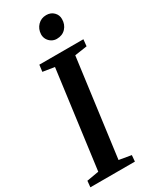

<svg xmlns="http://www.w3.org/2000/svg" viewBox="-247 -1025 870 1083"><g transform="rotate(-30 188.0 -483.0)"><path d="M-4.5 0 -0.5 -40.5 78 -54 162 -687.5 86.5 -699.5 92 -743H379L374.5 -699.5L294 -687.5L210 -54L289 -40.5L285.5 0ZM251 -819.5Q233 -819.5 218 -828.5Q203 -837.5 194.2 -852.8Q185.5 -868 186 -886.5Q187.5 -920.5 209.5 -943.2Q231.5 -966 265 -966Q294.5 -966 313.2 -947.2Q332 -928.5 331.5 -902Q331.5 -867 309.5 -843.2Q287.5 -819.5 251 -819.5Z"/></g></svg>

Font: Merriweather 36pt SemiBold
Style: Italic
Weight: 600
Italic angle: -7.8°
Version: Version 2.101